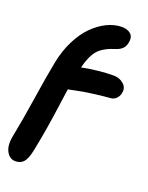

<svg xmlns="http://www.w3.org/2000/svg" viewBox="-175 -847 877 1139"><g transform="rotate(20 264.0 -277.5)"><path d="M68.8 205.1Q32.2 205.1 12.2 168Q-7.8 130.9 4.9 68.8Q27.8 -45.9 49.1 -187.5Q70.3 -329.1 89.8 -426.8Q105 -503.9 137.2 -567.9Q169.4 -631.8 210.7 -673.1Q252 -714.4 298.8 -737.1Q345.7 -759.8 392.1 -759.8Q427.7 -759.8 448.2 -741.5Q468.8 -723.1 460.9 -685.1Q452.6 -640.6 403.8 -625Q329.6 -602.5 296.9 -565.4Q264.2 -528.3 245.1 -451.2Q355 -472.2 444.8 -472.2Q480.5 -472.2 507.1 -449.5Q533.7 -426.8 525.9 -391.1Q522 -370.6 507.6 -356Q493.2 -341.3 471.2 -339.8Q421.4 -335.9 375.2 -329.8Q329.1 -323.7 308.8 -320.3Q288.6 -316.9 252.4 -309.3Q216.3 -301.8 215.8 -301.8Q213.4 -285.6 201.7 -200.2Q189.9 -114.7 178.7 -46.1Q167.5 22.5 150.9 105Q139.2 162.1 120.4 183.6Q101.6 205.1 68.8 205.1Z"/></g></svg>

Font: Shantell Sans Irregular
Style: Bold Italic
Weight: 700
Italic angle: -11.31°
Designer: Stephen Nixon, Anya Danilova, Shantell Martin
Foundry: Arrow Type
Version: Version 1.006;[9816181b4]